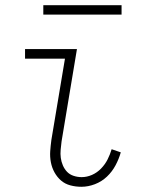

<svg xmlns="http://www.w3.org/2000/svg" viewBox="-20 -708 540 736"><path d="M292 8Q270 8 249.5 2.5Q229 -3 214 -16Q199 -29 189 -47Q179 -65 175 -86Q171 -107 172.5 -128.5Q174 -150 177 -172L229 -483H76V-520H275L216 -166Q214 -150 212.5 -134Q211 -118 213 -103Q215 -88 221 -74Q227 -60 237 -49.5Q247 -39 262 -34Q277 -29 293 -29Q313 -29 332.5 -37.5Q352 -46 367.5 -62Q383 -78 392.5 -97Q402 -116 408 -136L443 -124Q436 -99 423 -74.5Q410 -50 390 -31Q370 -12 344 -2Q318 8 292 8ZM446 -652H146V-688H446Z"/></svg>

Font: Iosevka Curly Slab Extralight
Style: Italic
Weight: 200
Italic angle: -9°
Monospace: yes
Designer: Belleve Invis
Foundry: Belleve Invis
Version: Version 22.1.2; ttfautohint (v1.8.4)